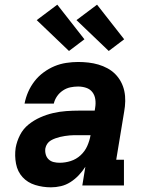

<svg xmlns="http://www.w3.org/2000/svg" viewBox="-20 -793 640 821"><path d="M198 8Q163 8 130.5 -2Q98 -12 76.5 -35.5Q55 -59 48.5 -93Q42 -127 47 -161Q52 -189 65.5 -215.5Q79 -242 102 -260.5Q125 -279 152 -291Q179 -303 207 -309.5Q235 -316 263 -318Q291 -320 318 -320H385L387 -333Q390 -351 387.5 -368.5Q385 -386 375 -399Q365 -412 348.5 -417.5Q332 -423 314 -423Q297 -423 280.5 -419.5Q264 -416 249 -406Q234 -396 224 -381.5Q214 -367 210 -350H85Q90 -376 100.5 -400Q111 -424 127.5 -445.5Q144 -467 166.5 -483.5Q189 -500 213 -510Q237 -520 263 -524Q289 -528 314 -528Q336 -528 358 -525.5Q380 -523 400.5 -517Q421 -511 439.5 -501Q458 -491 472.5 -476.5Q487 -462 497 -443.5Q507 -425 511.5 -404Q516 -383 515.5 -360.5Q515 -338 511 -316L477 -110H510V0H332L345 -80Q333 -61 317 -44Q301 -27 281.5 -14.5Q262 -2 240.5 3Q219 8 198 8ZM235 -97Q259 -97 282.5 -104.5Q306 -112 324.5 -129Q343 -146 353 -168.5Q363 -191 367 -214L368 -215H318Q308 -215 298 -215Q288 -215 278 -214Q268 -213 257.5 -211.5Q247 -210 237 -207.5Q227 -205 217 -201.5Q207 -198 197.5 -192.5Q188 -187 182 -178Q176 -169 174 -159Q172 -146 175.5 -133Q179 -120 188 -111.5Q197 -103 209.5 -100Q222 -97 235 -97ZM445 -575 307 -707 395 -773 511 -625ZM275 -575 137 -707 225 -773 341 -625Z"/></svg>

Font: Iosevka Etoile XBdObl
Style: Regular
Weight: 800
Italic angle: -9°
Designer: Belleve Invis
Foundry: Belleve Invis
Version: Version 15.5.2; ttfautohint (v1.8.4)